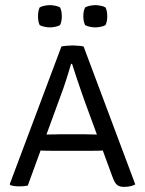

<svg xmlns="http://www.w3.org/2000/svg" viewBox="-20 -724 567 750"><path d="M203.5 -135Q200.5 -135 187.8 -135Q175 -135 160.8 -135.2Q146.5 -135.5 138.5 -136L88.5 1Q74.5 4 55.5 4Q34.5 4 20.5 -1L18 -4.5L220 -542.5Q226 -544 240.5 -545.2Q255 -546.5 264.5 -546.5Q273.5 -546.5 287 -545.2Q300.5 -544 306.5 -542.5L508.5 -3.5Q491 6 464 6Q446.5 6 437.2 -1.8Q428 -9.5 419.5 -32.5L381.5 -136Q375 -135.5 361.8 -135.2Q348.5 -135 336.5 -135Q324.5 -135 321.5 -135ZM219.5 -357 161.5 -198.5Q172.5 -198.5 191.8 -199Q211 -199.5 215 -199.5H311Q315 -199.5 331.8 -199Q348.5 -198.5 358.5 -198.5L311 -328Q304 -347 295 -373.5Q286 -400 277 -426.8Q268 -453.5 261.5 -474.5H257.5Q249 -444.5 238 -410.5Q227 -376.5 219.5 -357ZM128.5 -660.5Q128.5 -681.5 135 -695Q141.5 -699 153.5 -701.5Q165.5 -704 175 -704Q184 -704 196.2 -701.5Q208.5 -699 214.5 -695Q221.5 -681.5 221.5 -660.5Q221.5 -639.5 214.5 -626Q208.5 -622 196.2 -619.5Q184 -617 175 -617Q165.5 -617 153.5 -619.5Q141.5 -622 135 -626Q128.5 -639.5 128.5 -660.5ZM305.5 -660.5Q305.5 -681.5 312.5 -695Q318.5 -699 330.8 -701.5Q343 -704 352 -704Q361.5 -704 373.8 -701.5Q386 -699 392 -695Q399 -681.5 399 -660.5Q399 -639.5 392 -626Q386 -622 373.8 -619.5Q361.5 -617 352 -617Q343 -617 330.8 -619.5Q318.5 -622 312.5 -626Q305.5 -639.5 305.5 -660.5Z"/></svg>

Font: Signika SC Light
Style: Regular
Weight: 300
Designer: Anna Giedryś
Foundry: Anna Giedryś
Version: Version 2.000; ttfautohint (v1.8.3) -l 8 -r 50 -G 200 -x 9 -